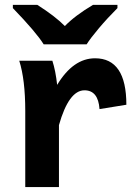

<svg xmlns="http://www.w3.org/2000/svg" viewBox="-20 -759 569 779"><path d="M219.2 0H82.5V-309.1Q82.5 -435.5 58.1 -512.7H192.4Q205.6 -472.2 211.9 -414.6Q276.9 -522.5 365.7 -522.5Q492.7 -522.5 492.7 -334L383.8 -316.4Q378.4 -392.6 322.8 -392.6Q259.3 -392.6 219.2 -251.5ZM331.5 -579.1H157.2Q127 -627.9 32.2 -726.1V-739.3H131.3Q203.1 -693.8 243.2 -653.3Q284.2 -695.8 357.4 -739.3H456.5V-726.1Q415.5 -685.1 381.1 -644.3Q346.7 -603.5 331.5 -579.1Z"/></svg>

Font: Cadman
Style: Bold
Weight: 700
Designer: Paul James MIller
Foundry: High-Logic / Made with FontCreator
Version: Version 2.114;March 28, 2021;FontCreator 13.0.0.2683 64-bit